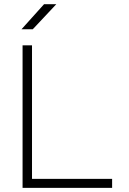

<svg xmlns="http://www.w3.org/2000/svg" viewBox="-20 -914 626 934"><path d="M89.8 0H525.4V-43.9H135.7V-693.4H89.8ZM84.5 -771.5H139.2L253.9 -893.6H194.3Z"/></svg>

Font: Cascadia Mono PL ExtraLight
Style: Regular
Weight: 200
Monospace: yes
Designer: Aaron Bell
Foundry: Saja Typeworks
Version: Version 2404.023